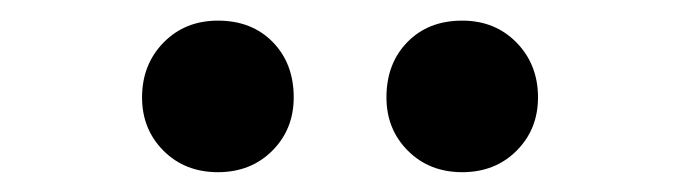

<svg xmlns="http://www.w3.org/2000/svg" viewBox="-20 -820 666 188"><path d="M193.4 -799.8Q226.6 -799.8 247.1 -778.8Q267.6 -757.8 267.6 -724.6Q267.6 -693.4 246.6 -672.4Q225.6 -651.4 193.4 -651.4Q161.1 -651.4 140.1 -672.4Q119.1 -693.4 119.1 -724.6Q119.1 -756.8 140.1 -778.3Q161.1 -799.8 193.4 -799.8ZM358.4 -724.6Q358.4 -757.8 378.9 -778.8Q399.4 -799.8 432.6 -799.8Q464.8 -799.8 485.8 -778.3Q506.8 -756.8 506.8 -724.6Q506.8 -693.4 485.8 -672.4Q464.8 -651.4 432.6 -651.4Q400.4 -651.4 379.4 -672.4Q358.4 -693.4 358.4 -724.6Z"/></svg>

Font: GenSenMaruGothic TW TTF Bold
Style: Regular
Weight: 700
Version: Version 1.301